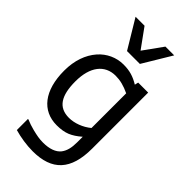

<svg xmlns="http://www.w3.org/2000/svg" viewBox="-310 -892 1172 1172"><g transform="rotate(45 276.5 -305.5)"><path d="M362.3 -818.4 272.5 -693.4 182.1 -818.4H104.5L215.8 -633.3H326.7L438 -818.4ZM81.1 87.4V183.1C130.4 197.3 188.5 206.5 240.7 206.5C407.2 206.5 486.3 122.1 486.3 -62V-545.4H399.9L394.5 -522C350.1 -548.8 313 -560.5 258.8 -560.5C198.2 -560.5 140.1 -534.2 99.1 -487.3C54.7 -436.5 28.8 -365.7 28.8 -277.8C28.8 -106.4 106.9 -9.3 232.4 -9.3C267.1 -9.3 296.4 -14.2 320.3 -23.9C344.2 -33.7 368.7 -49.8 394.5 -72.3V-24.4C394.5 22.5 386.2 56.2 366.2 82C344.2 109.4 304.2 124.5 248 124.5C217.3 124.5 193.8 120.1 154.3 110.4C128.9 104 106 96.2 85.9 87.4ZM394.5 -147.9C354 -114.3 300.3 -94.2 252.9 -94.2C163.1 -94.2 123.5 -156.2 123.5 -279.8C123.5 -406.7 180.7 -478 273.4 -478C312.5 -478 349.6 -468.8 394.5 -447.3Z"/></g></svg>

Font: SG Kara SemiBold
Style: Regular
Weight: 400
Designer: Damoon Khanjanzadeh
Version: Version 1.000